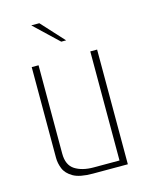

<svg xmlns="http://www.w3.org/2000/svg" viewBox="-99 -695 596 760"><g transform="rotate(-15 198.5 -315.0)"><path d="M187 0Q133 0 106.5 -15.5Q80 -31 71 -53.5Q62 -76 62 -98V-470H90V-108Q90 -61 119.5 -42Q149 -23 196 -23H302V-470H330V0ZM201 -537 103 -630H136L221 -537Z"/></g></svg>

Font: Smooch Sans Thin ExtraLight
Style: Regular
Weight: 250
Version: Version 1.010